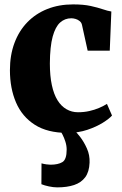

<svg xmlns="http://www.w3.org/2000/svg" viewBox="-20 -578 540 851"><path d="M278.5 11Q190.5 11 134.2 -25Q78 -61 51 -123.8Q24 -186.5 24 -267Q24 -333.5 44 -387.2Q64 -441 101 -479.2Q138 -517.5 189.5 -538Q241 -558.5 304 -558.5Q350.5 -558.5 382 -551.5Q413.5 -544.5 435.5 -537Q457.5 -529.5 473.5 -527L466.5 -353.5H368.5L343.5 -467Q341.5 -477.5 333.5 -484.2Q325.5 -491 315.2 -494Q305 -497 296 -497Q267.5 -497 246.5 -478.2Q225.5 -459.5 213.5 -415.8Q201.5 -372 201 -296.5Q201 -241.5 209.8 -200.8Q218.5 -160 235 -133.5Q251.5 -107 274.8 -93.8Q298 -80.5 325.5 -80.5Q352.5 -80.5 375.8 -85.8Q399 -91 419 -99.5Q439 -108 454 -117.5L476.5 -66Q464.5 -52 435.8 -34Q407 -16 366.8 -2.5Q326.5 11 278.5 11ZM234 252.5Q216.5 252.5 196.8 248.2Q177 244 163.5 238.5L164 146Q174 149 185.8 150.5Q197.5 152 203.5 152Q237.5 152 256.5 140.5Q275.5 129 275.5 85Q275.5 68 270 50.5Q264.5 33 257.2 18.8Q250 4.5 243.5 -3L287.5 -6.5L306.5 -3Q318 6.5 335 28.5Q352 50.5 365.2 80Q378.5 109.5 377 143Q375.5 183.5 357.8 207.5Q340 231.5 308.5 242Q277 252.5 234 252.5Z"/></svg>

Font: Merriweather 48pt Black
Style: Regular
Weight: 900
Version: Version 2.100